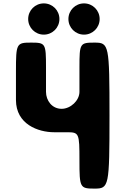

<svg xmlns="http://www.w3.org/2000/svg" viewBox="-20 -1111 739 1131"><path d="M238 -1091C187 -1091 146 -1050 146 -999C146 -948 187 -907 238 -907C289 -907 330 -948 330 -999C330 -1050 289 -1091 238 -1091ZM475 -1091C424 -1091 383 -1050 383 -999C383 -948 424 -907 475 -907C526 -907 567 -948 567 -999C567 -1050 526 -1091 475 -1091ZM537 -860C451 -860 448 -856 448 -715V-570C448 -519 396 -470 343 -470C286 -470 251 -519 251 -570V-715C251 -856 248 -860 163 -860C77 -860 74 -855 74 -691V-522C74 -379 205 -332 299 -332H374C446 -332 448 -327 448 -166C448 -5 451 0 537 0C622 0 625 -12 625 -430C625 -848 622 -860 537 -860Z"/></svg>

Font: Hussar Print
Style: Bold
Weight: 700
Foundry: Cannot Into Space Fonts
Version: Version 2.00